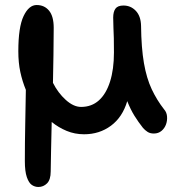

<svg xmlns="http://www.w3.org/2000/svg" viewBox="-20 -525 740 765"><path d="M133 220Q119 220 107 212Q95 204 87 181Q79 158 79 117Q79 44 80.5 -28Q82 -100 83 -167Q69 -201 61 -238Q53 -275 53 -321Q53 -417 74 -461Q95 -505 126 -505Q157 -505 175.5 -482.5Q194 -460 194 -414Q194 -362 193 -306.5Q192 -251 191 -195Q211 -155 242 -127Q273 -99 303 -99Q345 -99 374 -125Q403 -151 418.5 -200Q434 -249 434 -316Q434 -351 433.5 -373Q433 -395 432 -414Q431 -433 431 -455Q431 -478 440 -490.5Q449 -503 472 -503Q501 -503 521 -482Q541 -461 542 -423Q543 -334 553.5 -273.5Q564 -213 584.5 -169.5Q605 -126 634 -89Q644 -78 645.5 -61.5Q647 -45 641.5 -29.5Q636 -14 623.5 -3.5Q611 7 593 7Q578 7 568 0.5Q558 -6 550 -15Q531 -39 515.5 -64Q500 -89 487 -122Q468 -58 422 -24Q376 10 315 10Q278 10 245.5 -3.5Q213 -17 186 -39Q185 22 183.5 74Q182 126 182 158Q182 191 167.5 205.5Q153 220 133 220Z"/></svg>

Font: Shantell Sans Medium
Style: Regular
Weight: 500
Designer: Stephen Nixon, Anya Danilova, Shantell Martin
Foundry: Arrow Type
Version: Version 1.011;[c5ecc13dd]